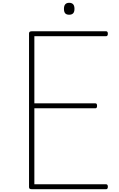

<svg xmlns="http://www.w3.org/2000/svg" viewBox="-20 -1349 852 1369"><path d="M206 0Q196 0 191.5 -3.5Q187 -7 187 -15V-1111Q187 -1119 192 -1122.5Q197 -1126 207 -1126H737Q742 -1126 745.5 -1122Q749 -1118 749 -1109Q749 -1099 745.5 -1095Q742 -1091 737 -1091H225V-612H661Q666 -612 669 -608Q672 -604 672 -595Q672 -585 669 -581Q666 -577 661 -577H225V-35H737Q742 -35 745.5 -31Q749 -27 749 -18Q749 -8 745.5 -4Q742 0 737 0ZM473 -1244Q454 -1244 445 -1254Q436 -1264 436 -1286Q436 -1308 445.5 -1318.5Q455 -1329 473 -1329Q492 -1329 501.5 -1318.5Q511 -1308 511 -1286Q511 -1264 501.5 -1254Q492 -1244 473 -1244Z"/></svg>

Font: Playwrite BR Thin
Style: Regular
Weight: 250
Version: Version 1.003